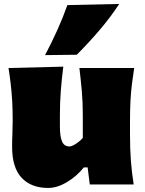

<svg xmlns="http://www.w3.org/2000/svg" viewBox="-20 -929 730 967"><path d="M222.7 17.6Q137.2 17.6 89.1 -33.4Q41 -84.5 41 -189.5Q41 -228 42.5 -257.3Q43.9 -286.6 43.9 -319.8Q43.9 -377.4 41.3 -422.1Q38.6 -466.8 33.9 -506.3Q29.3 -545.9 22.9 -586.4L298.8 -593.3Q291 -532.2 286.4 -472.9Q281.7 -413.6 281.7 -351.1V-293Q281.7 -241.2 292.5 -216.3Q303.2 -191.4 330.1 -191.4Q341.8 -191.4 362.8 -205.1Q383.8 -218.8 397 -234.4V-351.1Q397 -413.6 392.1 -469.5Q387.2 -525.4 379.9 -586.4H655.8Q649.4 -545.9 644.5 -506.3Q639.6 -466.8 637.2 -422.1Q634.8 -377.4 634.8 -319.8V-250.5Q634.8 -177.2 639.2 -119.1Q643.6 -61 653.3 0H432.1L421.4 -85.9H402.3Q365.2 -40 316.4 -11.2Q267.6 17.6 222.7 17.6ZM207 -651.4Q240.2 -714.8 268.6 -777.3Q296.9 -839.8 319.3 -903.3L580.6 -909.2Q537.1 -842.8 482.4 -778.6Q427.7 -714.4 366.7 -653.3Z"/></svg>

Font: Pinar-FD Black
Style: Regular
Weight: 900
Designer: Amin Abedi
Version: Version 3.000